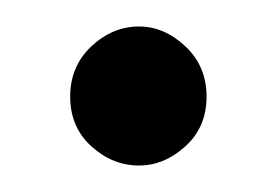

<svg xmlns="http://www.w3.org/2000/svg" viewBox="-20 -125 203 145"><path d="M136 -52Q136 -75 120 -90Q104 -105 85 -105Q65 -105 49 -90Q33 -75 33 -52Q33 -29 49 -14.5Q65 0 85 0Q104 0 120 -14.5Q136 -29 136 -52Z"/></svg>

Font: Josefin Slab Thin
Style: Bold
Weight: 700
Version: Version 2.000